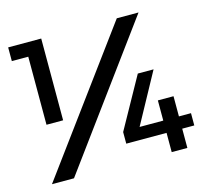

<svg xmlns="http://www.w3.org/2000/svg" viewBox="-101 -818 1019 937"><g transform="rotate(-15 408.5 -350.0)"><path d="M16.1 -630.9V-700.2H183.1V-287.1H99.1V-630.9ZM49.8 0 564.9 -700.2H674.8L161.1 0ZM451.2 -97.2V-155.8L594.2 -413.1H673.8L535.2 -159.2H654.8V-261.2H733.9V-159.2H794.9V-97.2H733.9V0H654.8V-97.2Z"/></g></svg>

Font: Trueno
Style: Rg
Weight: 400
Designer: Julieta Ulanovsky
Foundry: Julieta Ulanovsky
Version: Version 3.001b